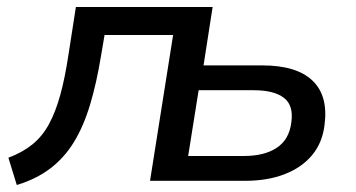

<svg xmlns="http://www.w3.org/2000/svg" viewBox="-20 -517 1019 549"><path d="M28 12 4 -66Q44 -81 72.5 -104Q101 -127 120 -162Q139 -197 152.5 -246Q166 -295 176 -362L197 -497H588L562 -330H730Q828 -330 873.5 -286.5Q919 -243 908 -160Q902 -109 872.5 -73.5Q843 -38 794 -19Q745 0 681 0H409L475 -417H279L269 -358Q256 -279 237.5 -217.5Q219 -156 191.5 -111Q164 -66 124 -35.5Q84 -5 28 12ZM518 -71H678Q736 -71 771.5 -94.5Q807 -118 813 -167Q820 -216 791.5 -237.5Q763 -259 706 -259H548Z"/></svg>

Font: Nunito Sans 7pt Medium
Style: Italic
Weight: 500
Italic angle: -9°
Designer: Vernon Adams
Foundry: Vernon Adams
Version: Version 3.101;gftools[0.9.27]